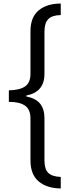

<svg xmlns="http://www.w3.org/2000/svg" viewBox="-20 -871 402 1084"><path d="M323 193Q244 192 198 153Q152 114 152 34V-202Q152 -253 121.5 -274.5Q91 -296 30 -296V-361Q91 -362 121.5 -383Q152 -404 152 -454V-694Q152 -774 198.5 -812.5Q245 -851 323 -851V-786Q274 -785 252.5 -763Q231 -741 231 -692V-454Q231 -351 129 -332V-326Q182 -316 206.5 -285.5Q231 -255 231 -204V35Q231 84 252.5 105Q274 126 323 128Z"/></svg>

Font: Noto Sans Tamil UI ExtraCondensed
Style: Regular
Weight: 400
Width: 2
Designer: Jelle Bosma - Monotype Design Team
Foundry: Monotype Imaging Inc.
Version: Version 2.004